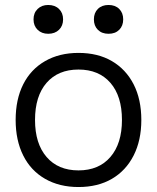

<svg xmlns="http://www.w3.org/2000/svg" viewBox="-20 -743 632 773"><path d="M296 10Q219 10 161.5 -23Q104 -56 73.5 -117Q43 -178 43 -260Q43 -343 73.5 -403.5Q104 -464 161.5 -497Q219 -530 296 -530Q374 -530 430.5 -497Q487 -464 518 -403.5Q549 -343 549 -260Q549 -178 518 -117Q487 -56 430.5 -23Q374 10 296 10ZM296 -57Q378 -57 424.5 -111Q471 -165 471 -260Q471 -356 424.5 -409.5Q378 -463 296 -463Q214 -463 167.5 -409.5Q121 -356 121 -260Q121 -165 167.5 -111Q214 -57 296 -57ZM174 -607Q148 -607 131.5 -623Q115 -639 115 -665Q115 -691 131.5 -707Q148 -723 174 -723Q201 -723 217.5 -707Q234 -691 234 -665Q234 -639 217.5 -623Q201 -607 174 -607ZM417 -607Q390 -607 374 -623Q358 -639 358 -665Q358 -691 374 -707Q390 -723 417 -723Q444 -723 460 -707Q476 -691 476 -665Q476 -639 460 -623Q444 -607 417 -607Z"/></svg>

Font: M PLUS 2 Thin
Style: Regular
Weight: 400
Version: Version 1.001